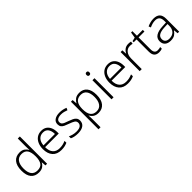

<svg xmlns="http://www.w3.org/2000/svg" viewBox="245 -2154 3783 3783"><g transform="rotate(-45 2137.0 -262.0)"><path d="M279 10Q172 10 114.5 -58.5Q57 -127 57 -261Q57 -398 117 -470Q177 -542 284 -542Q351 -542 392.5 -512.5Q434 -483 455 -441H459Q458 -464 456.5 -492.5Q455 -521 455 -545V-760H512V0H466L458 -93H455Q434 -50 392 -20Q350 10 279 10ZM286 -39Q378 -39 417 -95Q456 -151 456 -257V-266Q456 -376 417.5 -434.5Q379 -493 290 -493Q204 -493 160 -432.5Q116 -372 116 -260Q116 -152 158 -95.5Q200 -39 286 -39Z M889 -542Q957 -542 1002.5 -510.5Q1048 -479 1071.5 -424Q1095 -369 1095 -298V-259H715Q715 -153 764.5 -96.5Q814 -40 906 -40Q955 -40 992 -48.5Q1029 -57 1073 -76V-24Q1033 -6 994 2Q955 10 904 10Q784 10 720 -63Q656 -136 656 -262Q656 -343 683.5 -406Q711 -469 763 -505.5Q815 -542 889 -542ZM888 -494Q815 -494 769.5 -445Q724 -396 717 -306H1036Q1036 -390 999.5 -442Q963 -494 888 -494Z M1574 -141Q1574 -69 1520 -29.5Q1466 10 1368 10Q1312 10 1269 0.5Q1226 -9 1197 -24V-79Q1232 -61 1277 -49.5Q1322 -38 1369 -38Q1447 -38 1482.5 -64.5Q1518 -91 1518 -137Q1518 -181 1481 -204.5Q1444 -228 1372 -253Q1322 -270 1284.5 -287.5Q1247 -305 1226 -332Q1205 -359 1205 -406Q1205 -470 1257 -506Q1309 -542 1396 -542Q1444 -542 1485.5 -533Q1527 -524 1562 -509L1541 -462Q1510 -475 1471 -484.5Q1432 -494 1393 -494Q1330 -494 1295 -472Q1260 -450 1260 -408Q1260 -376 1277 -357.5Q1294 -339 1326 -326Q1358 -313 1404 -297Q1452 -280 1490 -262Q1528 -244 1551 -216Q1574 -188 1574 -141Z M1947 -542Q2049 -542 2106 -473Q2163 -404 2163 -269Q2163 -134 2103.5 -62Q2044 10 1941 10Q1871 10 1828 -20Q1785 -50 1765 -92H1761Q1763 -67 1764 -37.5Q1765 -8 1765 17V236H1708V-532H1755L1762 -433H1765Q1785 -476 1829 -509Q1873 -542 1947 -542ZM1939 -493Q1850 -493 1808 -437Q1766 -381 1765 -276V-266Q1765 -152 1806.5 -95.5Q1848 -39 1935 -39Q2017 -39 2060.5 -100.5Q2104 -162 2104 -270Q2104 -377 2062.5 -435Q2021 -493 1939 -493Z M2336 -729Q2375 -729 2375 -686Q2375 -642 2336 -642Q2297 -642 2297 -686Q2297 -729 2336 -729ZM2364 -532V0H2307V-532Z M2742 -542Q2810 -542 2855.5 -510.5Q2901 -479 2924.5 -424Q2948 -369 2948 -298V-259H2568Q2568 -153 2617.5 -96.5Q2667 -40 2759 -40Q2808 -40 2845 -48.5Q2882 -57 2926 -76V-24Q2886 -6 2847 2Q2808 10 2757 10Q2637 10 2573 -63Q2509 -136 2509 -262Q2509 -343 2536.5 -406Q2564 -469 2616 -505.5Q2668 -542 2742 -542ZM2741 -494Q2668 -494 2622.5 -445Q2577 -396 2570 -306H2889Q2889 -390 2852.5 -442Q2816 -494 2741 -494Z M3311 -541Q3350 -541 3383 -533L3374 -480Q3342 -489 3308 -489Q3235 -489 3192 -435Q3149 -381 3149 -292V0H3092V-532H3140L3146 -433H3149Q3169 -478 3210 -509.5Q3251 -541 3311 -541Z M3636 -39Q3658 -39 3678 -42Q3698 -45 3713 -51V-5Q3698 1 3676 5.5Q3654 10 3629 10Q3562 10 3526 -27Q3490 -64 3490 -148V-486H3411V-518L3490 -537L3510 -659H3547V-532H3710V-486H3547V-151Q3547 -39 3636 -39Z M4014 -541Q4104 -541 4148 -497Q4192 -453 4192 -358V0H4149L4139 -90H4136Q4107 -45 4065.5 -17.5Q4024 10 3950 10Q3873 10 3829 -28.5Q3785 -67 3785 -139Q3785 -219 3850 -260.5Q3915 -302 4039 -307L4136 -312V-349Q4136 -427 4104.5 -460Q4073 -493 4012 -493Q3971 -493 3933 -482Q3895 -471 3857 -453L3839 -499Q3877 -517 3921.5 -529Q3966 -541 4014 -541ZM4046 -265Q3944 -260 3894.5 -229.5Q3845 -199 3845 -139Q3845 -89 3875.5 -63.5Q3906 -38 3960 -38Q4043 -38 4089 -85.5Q4135 -133 4136 -217V-269Z"/></g></svg>

Font: Noto Sans Arabic Light
Style: Regular
Weight: 300
Designer: Monotype Design Team, Nadine Chahine, Nizar Qandah and Khaled Hosny
Foundry: Monotype Imaging Inc.
Version: Version 2.012; ttfautohint (v1.8.4.7-5d5b)